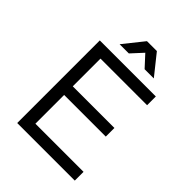

<svg xmlns="http://www.w3.org/2000/svg" viewBox="-250 -1024 1151 1151"><g transform="rotate(45 325.5 -448.5)"><path d="M106 0ZM106 -700.2H581.1V-626H186V-391.1H539.1V-317.9H186V-74.2H594.2V0H106ZM496.1 -768.1H418L351.1 -840.8L284.2 -768.1H206.1L309.1 -897H393.1Z"/></g></svg>

Font: Argentum Sans Light
Style: Regular
Weight: 300
Designer: Julieta Ulanovsky (Modified by Cristiano Sobral)
Foundry: Julieta Ulanovsky
Version: Version 1.000; ttfautohint (v1.5.65-e2d9)